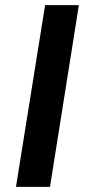

<svg xmlns="http://www.w3.org/2000/svg" viewBox="-20 -725 334 745"><path d="M42 0 155 -705H286L174 0Z"/></svg>

Font: Nunito Sans 9pt
Style: Bold Italic
Weight: 700
Italic angle: -9°
Version: Version 3.101;gftools[0.9.27]